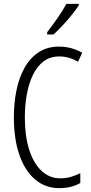

<svg xmlns="http://www.w3.org/2000/svg" viewBox="-20 -967 471 997"><path d="M289 -674Q240 -674 206 -648Q172 -622 150.5 -577Q129 -532 119 -475Q109 -418 109 -357Q109 -261 131.5 -190Q154 -119 195.5 -80Q237 -41 293 -41Q325 -41 351.5 -49.5Q378 -58 397 -68V-17Q376 -4 348 3Q320 10 288 10Q216 10 163 -34.5Q110 -79 81 -161.5Q52 -244 52 -358Q52 -432 65.5 -498Q79 -564 107.5 -615Q136 -666 180.5 -695.5Q225 -725 287 -725Q351 -725 407 -693L385 -646Q362 -660 337.5 -667Q313 -674 289 -674ZM389 -939Q374 -916 351 -887.5Q328 -859 303 -832.5Q278 -806 258 -788H225V-800Q256 -840 280 -875Q304 -910 325 -947H389Z"/></svg>

Font: Noto Sans Hebrew ExtraCondensed Light
Style: Regular
Weight: 300
Width: 2
Designer: Monotype Design Team
Foundry: Monotype Imaging Inc.
Version: Version 2.004; ttfautohint (v1.8.4.7-5d5b)